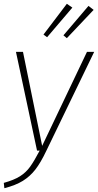

<svg xmlns="http://www.w3.org/2000/svg" viewBox="-28 -793 516 1011"><path d="M215 3Q186 64 158 100Q130 136 92 159.5Q54 183 -5 198L-8 170Q46 155 77.5 135Q109 115 130.5 85Q152 55 181 0H167L56 -520H93L194 -25L430 -520H468ZM353 -753 220 -597 201 -611 324 -773ZM465 -741 324 -592 306 -607 438 -762Z"/></svg>

Font: FiraGO UltraLight
Style: Italic
Weight: 200
Italic angle: -8°
Designer: bBox Type GmbH
Foundry: bBox Type GmbH
Version: Version 1.001